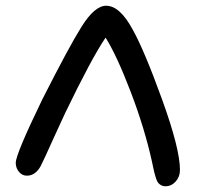

<svg xmlns="http://www.w3.org/2000/svg" viewBox="-20 -671 705 673"><path d="M74.2 -55.2Q57.6 -55.2 46.4 -68.8Q35.2 -82.5 35.2 -100.1Q35.2 -130.4 127.9 -321.8Q222.7 -508.8 265.1 -576.2Q311.5 -650.9 352.1 -650.9Q399.9 -650.9 444.8 -567.9Q485.4 -495.6 548.1 -322.5Q610.8 -149.4 610.8 -75.2Q610.8 -51.3 595.7 -34.7Q580.6 -18.1 560.1 -18.1Q551.3 -18.1 545.2 -21.5Q539.1 -24.9 534.9 -29.5Q530.8 -34.2 527.1 -45.2Q523.4 -56.2 521.2 -65.2Q519 -74.2 515.1 -92.8Q514.6 -94.7 514.4 -95.9Q514.2 -97.2 513.9 -98.9Q513.7 -100.6 513.2 -102.1Q487.3 -220.2 438.5 -348.1Q389.6 -476.1 350.1 -539.1Q301.8 -468.3 208 -273.9Q188.5 -232.4 169.7 -190.7Q150.9 -148.9 140.1 -125.5Q129.4 -102.1 122.1 -87.9Q103.5 -55.2 74.2 -55.2Z"/></svg>

Font: Shantell Sans Irregular
Style: Regular
Weight: 400
Designer: Stephen Nixon, Anya Danilova, Shantell Martin
Foundry: Arrow Type
Version: Version 1.006;[9816181b4]